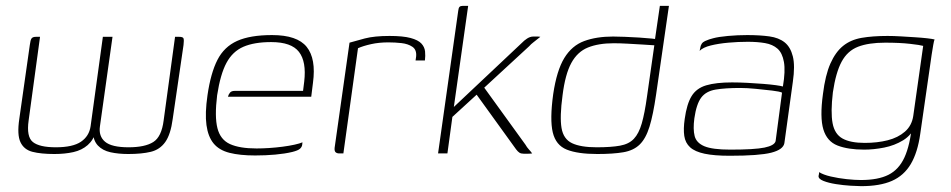

<svg xmlns="http://www.w3.org/2000/svg" viewBox="-20 -525 3253 657"><path d="M166 2Q120 2 91 -5.5Q62 -13 50 -38.5Q38 -64 46 -118L82 -371Q84 -388 88 -393.5Q92 -399 103 -399H117L78 -113Q70 -57 92.5 -39Q115 -21 171 -21Q229 -21 257 -40Q285 -59 290 -93L332 -399H365L322 -93Q317 -59 339.5 -40Q362 -21 420 -21Q476 -21 504.5 -39Q533 -57 540 -113L579 -399H593Q606 -399 608 -393.5Q610 -388 608 -371L571 -118Q564 -65 545.5 -39Q527 -13 496 -5.5Q465 2 419 2Q385 2 358 -4Q331 -10 315 -27Q299 -44 298 -74L308 -75Q300 -46 280 -28.5Q260 -11 231 -4.5Q202 2 166 2Z M853 7Q801 7 765.5 -2Q730 -11 711 -34Q692 -57 686.5 -97Q681 -137 690 -199Q701 -275 724 -320Q747 -365 791.5 -385Q836 -405 911 -405Q997 -405 1029.5 -364.5Q1062 -324 1051 -242L1045 -194H760Q762 -202 767 -208Q772 -214 783 -214H1017L1021 -246Q1029 -314 1003 -347.5Q977 -381 908 -381Q850 -381 813 -365Q776 -349 755 -310Q734 -271 723 -199Q714 -126 724 -86.5Q734 -47 767 -32Q800 -17 858 -17Q878 -17 901 -18.5Q924 -20 947 -23Q970 -26 988 -30Q1006 -34 1015 -38L1014 -29Q1013 -22 1006.5 -16Q1000 -10 980 -5Q955 1 922 4Q889 7 853 7Z M1155 0H1141Q1133 0 1128.5 -4Q1124 -8 1125 -19L1176 -379Q1196 -385 1228.5 -393.5Q1261 -402 1313 -402Q1359 -402 1385 -395Q1411 -388 1422 -376Q1433 -364 1434.5 -349Q1436 -334 1434 -318H1402L1404 -332Q1406 -355 1391 -365Q1376 -375 1354 -377.5Q1332 -380 1309 -380Q1277 -380 1250 -374Q1223 -368 1205 -360Z M1479 0 1548 -488Q1549 -498 1552.5 -501.5Q1556 -505 1564 -505H1582L1533 -159L1774 -386Q1779 -390 1783.5 -393Q1788 -396 1793.5 -398Q1799 -400 1805 -400Q1812 -400 1818 -400Q1824 -400 1829 -399Q1826 -397 1819.5 -391.5Q1813 -386 1805 -380Q1797 -374 1791 -367L1637 -225L1778 -30Q1783 -21 1789.5 -14Q1796 -7 1801 0Q1794 1 1786.5 1Q1779 1 1772 1Q1763 1 1757.5 -2.5Q1752 -6 1746 -14L1611 -201L1528 -125L1511 0Z M2024 2Q1957 2 1919.5 -13Q1882 -28 1871.5 -72Q1861 -116 1873 -203Q1885 -284 1911 -326.5Q1937 -369 1979 -384.5Q2021 -400 2078 -400Q2094 -400 2118 -399Q2142 -398 2167 -396.5Q2192 -395 2210.5 -393Q2229 -391 2234 -390L2220 -382L2238 -505H2269L2225 -201Q2215 -132 2202.5 -91.5Q2190 -51 2169 -30.5Q2148 -10 2113 -4Q2078 2 2024 2ZM2022 -21Q2071 -21 2101.5 -26.5Q2132 -32 2149 -50Q2166 -68 2176 -102.5Q2186 -137 2194 -195L2219 -370Q2205 -371 2180 -372.5Q2155 -374 2128.5 -375.5Q2102 -377 2080 -377Q2028 -377 1992 -362.5Q1956 -348 1935 -309.5Q1914 -271 1905 -199Q1895 -125 1901.5 -87Q1908 -49 1937.5 -35Q1967 -21 2022 -21Z M2477 8Q2424 8 2391 1Q2358 -6 2341.5 -21Q2325 -36 2321.5 -60Q2318 -84 2323 -118Q2330 -169 2346.5 -196Q2363 -223 2396.5 -233Q2430 -243 2485 -243Q2510 -243 2538 -241.5Q2566 -240 2591.5 -238Q2617 -236 2635 -233.5Q2653 -231 2659 -229Q2668 -282 2662.5 -313Q2657 -344 2640.5 -358.5Q2624 -373 2598 -377.5Q2572 -382 2539 -382Q2506 -382 2472.5 -379Q2439 -376 2412.5 -369.5Q2386 -363 2374 -351L2376 -360Q2378 -378 2392.5 -384.5Q2407 -391 2420 -394Q2438 -399 2471 -402Q2504 -405 2537 -405Q2580 -405 2612.5 -400.5Q2645 -396 2665 -380Q2685 -364 2693 -332Q2701 -300 2693 -245L2664 -35Q2660 -13 2619 -2.5Q2578 8 2477 8ZM2479 -13Q2562 -13 2596 -20Q2630 -27 2634 -42L2656 -208Q2648 -212 2622.5 -215Q2597 -218 2566.5 -221Q2536 -224 2513 -224Q2462 -224 2429 -218.5Q2396 -213 2379.5 -191Q2363 -169 2356 -120Q2351 -83 2357 -59.5Q2363 -36 2390.5 -24.5Q2418 -13 2479 -13Z M2927 112Q2915 112 2890.5 110.5Q2866 109 2840.5 105Q2815 101 2797.5 94Q2780 87 2781 77Q2782 74 2782.5 70Q2783 66 2783 64Q2797 73 2823 79Q2849 85 2877 88Q2905 91 2926 91Q2985 91 3020.5 73Q3056 55 3075 13.5Q3094 -28 3101 -98L3115 -99Q3100 -63 3070.5 -45Q3041 -27 3005.5 -20Q2970 -13 2937 -13Q2882 -13 2846 -27Q2810 -41 2797.5 -82Q2785 -123 2796 -203Q2804 -268 2821.5 -307.5Q2839 -347 2865 -368Q2891 -389 2928.5 -395.5Q2966 -402 3017 -402Q3038 -402 3063 -400.5Q3088 -399 3111.5 -397.5Q3135 -396 3152.5 -394Q3170 -392 3178 -390Q3176 -386 3173.5 -371.5Q3171 -357 3168 -338Q3165 -319 3163 -303L3129 -67Q3120 -3 3096.5 36.5Q3073 76 3032 94Q2991 112 2927 112ZM2939 -36Q2982 -36 3017.5 -45Q3053 -54 3076.5 -74.5Q3100 -95 3105 -128L3139 -368Q3129 -371 3094 -375Q3059 -379 3009 -379Q2952 -379 2916 -365Q2880 -351 2860 -314Q2840 -277 2830 -209Q2822 -141 2829 -103.5Q2836 -66 2863 -51Q2890 -36 2939 -36Z"/></svg>

Font: Genos Thin ExtraLight
Style: Italic
Weight: 250
Italic angle: -8°
Version: Version 1.010